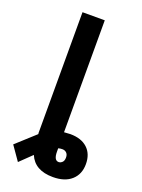

<svg xmlns="http://www.w3.org/2000/svg" viewBox="-176 -828 830 1120"><g transform="rotate(20 239.0 -268.5)"><path d="M272.5 -55.2 311 -57.6Q379.4 -57.6 417.7 -22.2Q456.1 13.2 456.1 76.2Q456.1 139.2 415 176Q374 212.9 300.3 212.9Q187.5 212.9 152.3 129.4L79.1 200.2L18.1 112.8L134.8 6.8V0H134.3V-750H272.5ZM297.4 41Q284.2 41 272.5 44.4V64.9Q272.5 119.1 302.2 119.1Q313.5 119.1 323.7 109.6Q334 100.1 334 79.6Q334 61 323.7 51Q313.5 41 297.4 41Z"/></g></svg>

Font: Roboto Condensed
Style: Bold
Weight: 700
Designer: Google
Version: Version 2.134; 2016